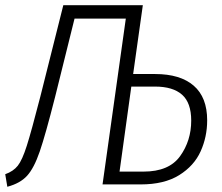

<svg xmlns="http://www.w3.org/2000/svg" viewBox="-27 -705 847 734"><path d="M765 -245Q765 -182 740 -126.5Q715 -71 658 -35.5Q601 0 511 0H365L454 -634H258L184 -336Q147 -190 125 -126Q103 -62 76.5 -33Q50 -4 1 9L-7 -39Q24 -50 41 -71.5Q58 -93 75.5 -148Q93 -203 127 -335L215 -685H519L482 -422H566Q662 -422 713.5 -377.5Q765 -333 765 -245ZM704 -244Q704 -312 669 -343Q634 -374 566 -374H475L430 -49H522Q619 -49 661.5 -108Q704 -167 704 -244Z"/></svg>

Font: Fira Sans Condensed Light
Style: Italic
Weight: 300
Width: 3
Italic angle: -8°
Designer: Carrois Corporate & Edenspiekermann AG
Foundry: Carrois Corporate GbR & Edenspiekermann AG
Version: Version 4.203